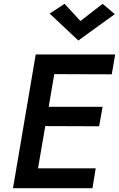

<svg xmlns="http://www.w3.org/2000/svg" viewBox="-20 -985 623 1005"><path d="M401 -875 318 -965 240 -914 390 -773 581 -911 517 -965ZM167 -700 48 0H464L481 -104H179L217 -325L499 -324L517 -426H235L264 -597L565 -596L583 -700Z"/></svg>

Font: Jost Medium
Style: Italic
Weight: 500
Italic angle: -5°
Version: Version 3.710